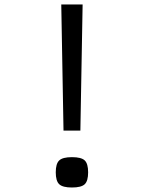

<svg xmlns="http://www.w3.org/2000/svg" viewBox="-20 -820 640 854"><path d="M262.5 -239 252.5 -800H347.5L337.5 -239ZM300 14Q259 14 243.5 -0.5Q228 -15 228 -53.5Q228 -92 243.5 -106.5Q259 -121 300 -121Q341.5 -121 356.8 -106.5Q372 -92 372 -53.5Q372 -15 356.8 -0.5Q341.5 14 300 14Z"/></svg>

Font: Victor Mono Thin
Style: Regular
Weight: 100
Monospace: yes
Designer: Rune Bjørnerås
Version: Version 1.561;gftools[0.9.30]